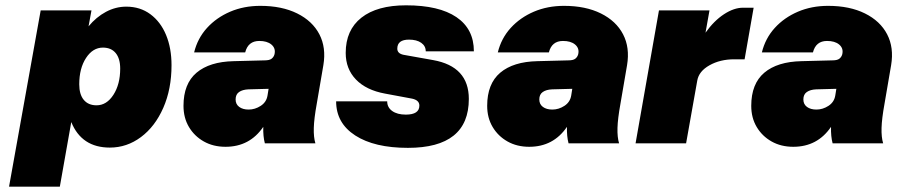

<svg xmlns="http://www.w3.org/2000/svg" viewBox="-20 -539 3374 722"><path d="M133 -500H324L313 -440Q342 -475 378.5 -494.5Q415 -514 455 -514Q507 -514 545.5 -485.5Q584 -457 604.5 -407.5Q625 -358 625 -294Q625 -204 594 -133.5Q563 -63 510 -23.5Q457 16 393 16Q287 16 248 -80L205 163H14ZM432 -281Q432 -319 415 -339.5Q398 -360 367 -360Q329 -360 303.5 -321Q278 -282 278 -222Q278 -184 295 -163.5Q312 -143 343 -143Q381 -143 406.5 -182.5Q432 -222 432 -281Z M1171 -148Q1161 -93 1160 -58Q1159 -23 1166 0H976Q969 -26 970 -62Q919 13 828 13Q782 13 746.5 -7Q711 -27 690.5 -61.5Q670 -96 670 -141Q670 -224 719 -265.5Q768 -307 859 -309L975 -312Q993 -312 1001 -318Q1009 -324 1012 -334L1013 -339Q1016 -359 1000 -372Q984 -385 955 -385Q913 -385 902 -342H710Q723 -395 758.5 -434Q794 -473 845.5 -495Q897 -517 959 -517Q1040 -517 1097.5 -488.5Q1155 -460 1181 -410Q1207 -360 1196 -294ZM866 -165Q866 -147 879.5 -137Q893 -127 915 -127Q939 -127 960.5 -141Q982 -155 986 -180L990 -205L914 -203Q892 -202 879 -193Q866 -184 866 -165Z M1530 -168 1428 -187Q1357 -200 1318.5 -240Q1280 -280 1280 -340Q1280 -426 1339 -472.5Q1398 -519 1507 -519Q1631 -519 1696.5 -474.5Q1762 -430 1762 -346H1581Q1581 -366 1564 -378Q1547 -390 1518 -390Q1474 -390 1474 -356Q1474 -338 1497 -333L1609 -313Q1743 -289 1743 -167Q1743 17 1514 17Q1388 17 1316 -29.5Q1244 -76 1244 -158H1436Q1436 -135 1455 -121.5Q1474 -108 1506 -108Q1557 -108 1557 -142Q1557 -162 1530 -168Z M2313 -148Q2303 -93 2302 -58Q2301 -23 2308 0H2118Q2111 -26 2112 -62Q2061 13 1970 13Q1924 13 1888.5 -7Q1853 -27 1832.5 -61.5Q1812 -96 1812 -141Q1812 -224 1861 -265.5Q1910 -307 2001 -309L2117 -312Q2135 -312 2143 -318Q2151 -324 2154 -334L2155 -339Q2158 -359 2142 -372Q2126 -385 2097 -385Q2055 -385 2044 -342H1852Q1865 -395 1900.5 -434Q1936 -473 1987.5 -495Q2039 -517 2101 -517Q2182 -517 2239.5 -488.5Q2297 -460 2323 -410Q2349 -360 2338 -294ZM2008 -165Q2008 -147 2021.5 -137Q2035 -127 2057 -127Q2081 -127 2102.5 -141Q2124 -155 2128 -180L2132 -205L2056 -203Q2034 -202 2021 -193Q2008 -184 2008 -165Z M2458 -500H2648L2633 -416Q2665 -461 2702.5 -485.5Q2740 -510 2774 -510H2814L2780 -316H2741Q2688 -316 2648 -293.5Q2608 -271 2602 -236L2560 0H2370Z M3306 -148Q3296 -93 3295 -58Q3294 -23 3301 0H3111Q3104 -26 3105 -62Q3054 13 2963 13Q2917 13 2881.5 -7Q2846 -27 2825.5 -61.5Q2805 -96 2805 -141Q2805 -224 2854 -265.5Q2903 -307 2994 -309L3110 -312Q3128 -312 3136 -318Q3144 -324 3147 -334L3148 -339Q3151 -359 3135 -372Q3119 -385 3090 -385Q3048 -385 3037 -342H2845Q2858 -395 2893.5 -434Q2929 -473 2980.5 -495Q3032 -517 3094 -517Q3175 -517 3232.5 -488.5Q3290 -460 3316 -410Q3342 -360 3331 -294ZM3001 -165Q3001 -147 3014.5 -137Q3028 -127 3050 -127Q3074 -127 3095.5 -141Q3117 -155 3121 -180L3125 -205L3049 -203Q3027 -202 3014 -193Q3001 -184 3001 -165Z"/></svg>

Font: Overused Grotesk Black
Style: Italic
Weight: 900
Italic angle: -10°
Version: Version 0.003